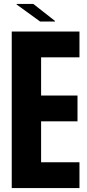

<svg xmlns="http://www.w3.org/2000/svg" viewBox="-20 -961 446 981"><path d="M40 0V-800H386V-668H190V-473H376V-341H190V-132H386V0ZM65 -938V-941H150L261 -854V-851H185Z"/></svg>

Font: Big Shoulders Display Black
Style: Regular
Weight: 900
Designer: Patric King
Foundry: XO Type Co
Version: Version 1.000; ttfautohint (v1.8.2)